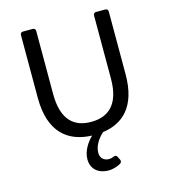

<svg xmlns="http://www.w3.org/2000/svg" viewBox="-122 -721 905 1031"><g transform="rotate(-15 330.5 -205.0)"><path d="M493.2 -609.4V-258.8C493.2 -109.4 421.9 -61.5 331.1 -61.5C241.2 -61.5 171.9 -109.4 171.9 -258.8V-609.4C171.9 -619.1 166 -625 156.2 -625H102.5C92.8 -625 86.9 -619.1 86.9 -609.4V-260.7C86.9 -66.4 185.5 5.9 316.4 10.7C289.1 37.1 258.8 80.1 258.8 127.9C258.8 185.5 301.8 214.8 354.5 214.8C376 214.8 403.3 207 422.9 195.3C430.7 189.5 431.6 181.6 427.7 173.8L418.9 156.2C414.1 146.5 406.2 146.5 397.5 150.4C389.6 154.3 380.9 156.2 371.1 156.2C347.7 156.2 324.2 141.6 324.2 109.4C324.2 74.2 344.7 38.1 377.9 7.8C492.2 -7.8 575.2 -83 575.2 -260.7V-609.4C575.2 -619.1 569.3 -625 559.6 -625H508.8C499 -625 493.2 -619.1 493.2 -609.4Z"/></g></svg>

Font: Ed Sans Neue
Style: Regular
Weight: 400
Designer: Stephen Hutchings
Version: Version 1.004;PS 001.004;hotconv 1.0.88;makeotf.lib2.5.64775